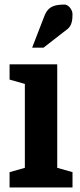

<svg xmlns="http://www.w3.org/2000/svg" viewBox="-20 -822 349 842"><path d="M155 -701 121 -613H171L257 -680Q266 -687 273.5 -692.5Q281 -698 286.5 -706Q292 -714 295 -726.5Q298 -739 298 -759Q298 -769 294 -777Q290 -785 285 -790.5Q280 -796 274 -799Q268 -802 265 -802Q235 -802 218 -796.5Q201 -791 190.5 -779Q180 -767 173 -747.5Q166 -728 155 -701ZM22 -473 89 -454V-86L22 -67V0H298V-67L231 -86V-540H22Z"/></svg>

Font: GradeGX
Style: Regular
Weight: 100
Width: 1
Designer: Adam Twardoch
Foundry: Adam Twardoch
Version: Version 2.002; DEVELOPMENT